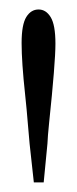

<svg xmlns="http://www.w3.org/2000/svg" viewBox="-20 -818 160 399"><path d="M82 -562Q79.1 -533.7 78.6 -519.5Q78.6 -519.5 70.8 -439H50.3L41.5 -519.5Q40 -533.7 37.8 -561.8Q35.6 -589.8 32.2 -621.6Q24.9 -689 24.9 -728.5Q24.9 -767.1 34.7 -782.7Q44.4 -798.3 60.1 -798.3Q75.7 -798.3 85.4 -782.2Q95.2 -766.1 95.2 -727.1Q95.2 -688 82 -562Z"/></svg>

Font: Scarab Serif
Style: Light
Weight: 300
Designer: John Roberts
Foundry: Scarab
Version: 1.0